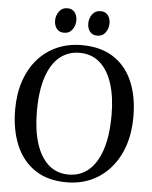

<svg xmlns="http://www.w3.org/2000/svg" viewBox="-62 -999 838 1061"><g transform="rotate(5 357.0 -468.5)"><path d="M350.5 11Q243.5 12 172 -36Q100.5 -84 65 -169.2Q29.5 -254.5 29.5 -365.5Q29.5 -454.5 54.2 -526Q79 -597.5 124.2 -648Q169.5 -698.5 231 -725Q292.5 -751.5 366 -751.5Q471.5 -751.5 542.2 -705.5Q613 -659.5 648.5 -576.2Q684 -493 684 -381Q684 -292 659.5 -220Q635 -148 590.2 -96.5Q545.5 -45 484.5 -17.2Q423.5 10.5 350.5 11ZM355 -32.5Q418 -32.5 464.8 -71.5Q511.5 -110.5 537.2 -188Q563 -265.5 563 -380.5Q563 -480.5 539.5 -554Q516 -627.5 470.2 -667.8Q424.5 -708 357.5 -708Q294.5 -708 248 -670.5Q201.5 -633 175.8 -556.8Q150 -480.5 150 -365.5Q150 -263.5 173.5 -188.8Q197 -114 242.8 -73.2Q288.5 -32.5 355 -32.5ZM261 -811Q234.5 -811 220.5 -829.2Q206.5 -847.5 206.5 -874Q206.5 -902.5 223 -925Q239.5 -947.5 268.5 -947.5H269.5Q296 -947.5 309.8 -929.2Q323.5 -911 323.5 -884.5Q323.5 -856 307.2 -833.5Q291 -811 262 -811ZM445 -811Q418.5 -811 404.5 -829.2Q390.5 -847.5 390.5 -874Q390.5 -902.5 407 -925Q423.5 -947.5 452.5 -947.5H453.5Q480 -947.5 493.8 -929.2Q507.5 -911 507.5 -884.5Q507.5 -856 491.2 -833.5Q475 -811 446 -811Z"/></g></svg>

Font: Merriweather 60pt
Style: Regular
Weight: 400
Version: Version 2.100